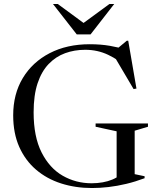

<svg xmlns="http://www.w3.org/2000/svg" viewBox="-20 -938 799 968"><path d="M659 -60 709 -49.5V-39.5Q662.5 -22 616.5 -11Q570.5 0 527 5Q483.5 10 444 10Q360.5 10 288 -13.2Q215.5 -36.5 161.5 -82.8Q107.5 -129 77 -197.5Q46.5 -266 46.5 -356.5Q46.5 -464 95 -544.5Q143.5 -625 230.5 -670Q317.5 -715 432.5 -715Q488 -715 534 -707Q580 -699 617.5 -687L560 -683.5L619 -732.5H626.5L668 -491.5L653.5 -489L543.5 -675.5L624.5 -595Q579 -636 525.5 -661.5Q472 -687 409.5 -687Q355.5 -687 308.2 -669.8Q261 -652.5 225.2 -615.2Q189.5 -578 169.5 -518Q149.5 -458 149.5 -371.5Q149.5 -249 189.5 -169.8Q229.5 -90.5 296 -52.2Q362.5 -14 442 -14Q471 -14 497.8 -18.8Q524.5 -23.5 546.5 -32.8Q568.5 -42 583.5 -54.5L568 -16V-276L462 -299V-315.5H726V-299L659 -279ZM418 -810H384.5L532 -918H556L436.5 -764.5H367L247 -918H271Z"/></svg>

Font: Newsreader 60pt
Style: Regular
Weight: 400
Designer: Hugues Gentile
Foundry: Production Type
Version: Version 1.003